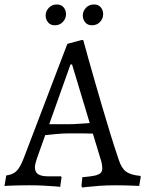

<svg xmlns="http://www.w3.org/2000/svg" viewBox="-35 -828 649 858"><path d="M332 10 329 3 333 -36Q368 -39 387 -43Q406 -47 414 -54.5Q422 -62 422 -74Q422 -84 420 -96Q418 -108 413 -122L380 -231Q362 -232 329.5 -232Q297 -232 276 -232Q247 -232 215.5 -229Q184 -226 167 -224L130 -120Q121 -93 121 -81Q121 -59 135.5 -49.5Q150 -40 181 -40H238L240 -36L234 7Q234 7 213 5Q192 3 160 1.5Q128 0 95 0Q71 0 45.5 0.5Q20 1 2.5 2Q-15 3 -15 3L-7 -44Q21 -47 38 -63Q55 -79 71 -121L266 -632L329 -649H337Q337 -649 343.5 -625.5Q350 -602 361.5 -560.5Q373 -519 388.5 -465.5Q404 -412 421.5 -352Q439 -292 458 -230.5Q477 -169 496 -113Q508 -76 528.5 -61Q549 -46 592 -42L594 -38L587 3Q587 3 567.5 2Q548 1 523 0.5Q498 0 481 0Q443 0 408.5 2.5Q374 5 353 7.5Q332 10 332 10ZM185 -273H273Q293 -273 321 -275Q349 -277 366 -278L287 -540H280ZM376 -715Q356 -715 345.5 -728.5Q335 -742 335 -758Q335 -778 349 -793Q363 -808 385 -808Q405 -808 415.5 -795Q426 -782 426 -765Q426 -745 412 -730Q398 -715 376 -715ZM210 -715Q190 -715 179.5 -728.5Q169 -742 169 -758Q169 -778 183 -793Q197 -808 219 -808Q239 -808 249.5 -795Q260 -782 260 -765Q260 -745 246 -730Q232 -715 210 -715Z"/></svg>

Font: Alegreya
Style: Regular
Weight: 400
Designer: Juan Pablo del Peral
Foundry: Huerta Tipografica
Version: Version 2.009